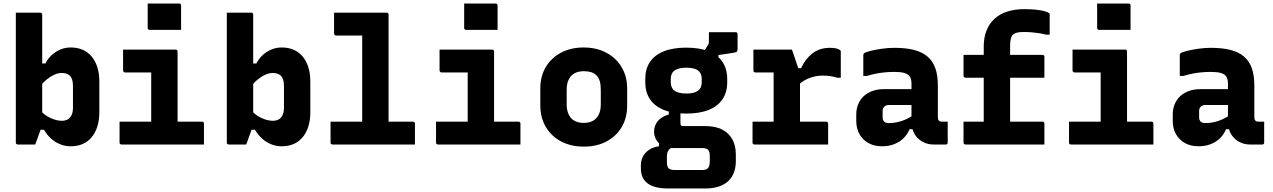

<svg xmlns="http://www.w3.org/2000/svg" viewBox="-20 -822 7240 1092"><path d="M180 0Q169 0 150 0Q131 0 111.5 0Q92 0 81 0Q78 0 75.5 -1.5Q73 -3 71.5 -5Q70 -7 70 -11Q70 -85 70 -159Q70 -233 70 -307Q70 -381 70 -455Q70 -529 70 -603Q70 -640 70 -676.5Q70 -713 70 -750Q88 -750 105 -750Q122 -750 139.5 -750Q157 -750 174 -750Q191 -750 209 -750Q213 -750 215 -748.5Q217 -747 218.5 -745Q220 -743 220 -739Q220 -659 220 -580.5Q220 -502 220 -424.5Q220 -347 220 -268.5Q220 -190 220 -110Q220 -110 216 -98.5Q212 -87 206 -71Q200 -55 194.5 -38.5Q189 -22 184.5 -11Q180 0 180 0ZM186 -84 205 -198Q232 -167 267 -151Q302 -135 331 -135Q352 -135 366 -143.5Q380 -152 387.5 -168.5Q395 -185 395 -209V-333Q395 -354 390.5 -368.5Q386 -383 378 -391Q370 -399 358 -403Q346 -407 331 -407Q312 -407 290 -397.5Q268 -388 247 -371Q226 -354 209 -331V-461H238Q253 -490 275.5 -510Q298 -530 325 -541Q352 -552 382 -552Q420 -552 450 -539Q480 -526 501 -501Q522 -476 533.5 -440Q545 -404 545 -358V-184Q545 -138 533.5 -102Q522 -66 501 -41Q480 -16 450 -3Q420 10 382 10Q352 10 323.5 -1Q295 -12 271.5 -33Q248 -54 230 -84Z M840 -86V-150Q840 -169 840 -187.5Q840 -206 840 -225Q840 -244 840 -262.5Q840 -281 840 -299.5Q840 -318 840 -336.5Q840 -355 840 -373.5Q840 -392 840 -410H820Q798 -410 777 -410Q756 -410 734.5 -410Q713 -410 691 -410Q688 -410 685.5 -411.5Q683 -413 681.5 -415.5Q680 -418 680 -421Q680 -451 680 -480.5Q680 -510 680 -540Q730 -540 780 -540Q830 -540 879.5 -540Q929 -540 979 -540Q983 -540 985 -538.5Q987 -537 988.5 -535Q990 -533 990 -529Q990 -482 990 -435Q990 -388 990 -342Q990 -296 990 -252Q990 -208 990 -166Q990 -124 990 -86ZM660 -130H1129Q1133 -130 1135 -128.5Q1137 -127 1138.5 -125Q1140 -123 1140 -119Q1140 -99 1140 -79.5Q1140 -60 1140 -40.5Q1140 -21 1140 0H671Q668 0 665.5 -1.5Q663 -3 661.5 -5Q660 -7 660 -11Q660 -32 660 -51.5Q660 -71 660 -90.5Q660 -110 660 -130ZM820 -802Q841 -802 863.5 -802Q886 -802 909.5 -802Q933 -802 955.5 -802Q978 -802 999 -802Q1004 -802 1007 -799Q1010 -796 1010 -791V-652Q989 -652 966.5 -652Q944 -652 920.5 -652Q897 -652 874.5 -652Q852 -652 831 -652Q826 -652 823 -655Q820 -658 820 -663Z M1380 0Q1369 0 1350 0Q1331 0 1311.5 0Q1292 0 1281 0Q1278 0 1275.5 -1.5Q1273 -3 1271.5 -5Q1270 -7 1270 -11Q1270 -85 1270 -159Q1270 -233 1270 -307Q1270 -381 1270 -455Q1270 -529 1270 -603Q1270 -640 1270 -676.5Q1270 -713 1270 -750Q1288 -750 1305 -750Q1322 -750 1339.5 -750Q1357 -750 1374 -750Q1391 -750 1409 -750Q1413 -750 1415 -748.5Q1417 -747 1418.5 -745Q1420 -743 1420 -739Q1420 -659 1420 -580.5Q1420 -502 1420 -424.5Q1420 -347 1420 -268.5Q1420 -190 1420 -110Q1420 -110 1416 -98.5Q1412 -87 1406 -71Q1400 -55 1394.5 -38.5Q1389 -22 1384.5 -11Q1380 0 1380 0ZM1386 -84 1405 -198Q1432 -167 1467 -151Q1502 -135 1531 -135Q1552 -135 1566 -143.5Q1580 -152 1587.5 -168.5Q1595 -185 1595 -209V-333Q1595 -354 1590.5 -368.5Q1586 -383 1578 -391Q1570 -399 1558 -403Q1546 -407 1531 -407Q1512 -407 1490 -397.5Q1468 -388 1447 -371Q1426 -354 1409 -331V-461H1438Q1453 -490 1475.5 -510Q1498 -530 1525 -541Q1552 -552 1582 -552Q1620 -552 1650 -539Q1680 -526 1701 -501Q1722 -476 1733.5 -440Q1745 -404 1745 -358V-184Q1745 -138 1733.5 -102Q1722 -66 1701 -41Q1680 -16 1650 -3Q1620 10 1582 10Q1552 10 1523.5 -1Q1495 -12 1471.5 -33Q1448 -54 1430 -84Z M1860 -130H2328Q2333 -130 2335 -128.5Q2337 -127 2338.5 -125Q2340 -123 2340 -119Q2340 -99 2340 -79.5Q2340 -60 2340 -40.5Q2340 -21 2340 0H1871Q1868 0 1865.5 -1.5Q1863 -3 1861.5 -5Q1860 -7 1860 -11Q1860 -32 1860 -51.5Q1860 -71 1860 -90.5Q1860 -110 1860 -130ZM1880 -750Q1931 -750 1980 -750Q2029 -750 2079 -750Q2129 -750 2179 -750Q2183 -750 2185 -748.5Q2187 -747 2188.5 -745Q2190 -743 2190 -739Q2190 -655 2190 -570.5Q2190 -486 2190 -402Q2190 -318 2190 -233.5Q2190 -149 2190 -65H2026L2040 -94Q2040 -106 2040 -118.5Q2040 -131 2040 -143Q2040 -197 2040 -256Q2040 -315 2040 -376Q2040 -437 2040 -498.5Q2040 -560 2040 -620H2034Q1998 -620 1960.5 -620Q1923 -620 1891 -620Q1888 -620 1885.5 -621.5Q1883 -623 1881.5 -625.5Q1880 -628 1880 -631Q1880 -661 1880 -690.5Q1880 -720 1880 -750Z M2640 -86V-150Q2640 -169 2640 -187.5Q2640 -206 2640 -225Q2640 -244 2640 -262.5Q2640 -281 2640 -299.5Q2640 -318 2640 -336.5Q2640 -355 2640 -373.5Q2640 -392 2640 -410H2620Q2598 -410 2577 -410Q2556 -410 2534.5 -410Q2513 -410 2491 -410Q2488 -410 2485.5 -411.5Q2483 -413 2481.5 -415.5Q2480 -418 2480 -421Q2480 -451 2480 -480.5Q2480 -510 2480 -540Q2530 -540 2580 -540Q2630 -540 2679.5 -540Q2729 -540 2779 -540Q2783 -540 2785 -538.5Q2787 -537 2788.5 -535Q2790 -533 2790 -529Q2790 -482 2790 -435Q2790 -388 2790 -342Q2790 -296 2790 -252Q2790 -208 2790 -166Q2790 -124 2790 -86ZM2460 -130H2929Q2933 -130 2935 -128.5Q2937 -127 2938.5 -125Q2940 -123 2940 -119Q2940 -99 2940 -79.5Q2940 -60 2940 -40.5Q2940 -21 2940 0H2471Q2468 0 2465.5 -1.5Q2463 -3 2461.5 -5Q2460 -7 2460 -11Q2460 -32 2460 -51.5Q2460 -71 2460 -90.5Q2460 -110 2460 -130ZM2620 -802Q2641 -802 2663.5 -802Q2686 -802 2709.5 -802Q2733 -802 2755.5 -802Q2778 -802 2799 -802Q2804 -802 2807 -799Q2810 -796 2810 -791V-652Q2789 -652 2766.5 -652Q2744 -652 2720.5 -652Q2697 -652 2674.5 -652Q2652 -652 2631 -652Q2626 -652 2623 -655Q2620 -658 2620 -663Z M3300 -552Q3355 -552 3400 -535Q3445 -518 3478 -487Q3511 -456 3529 -413.5Q3547 -371 3547 -319V-221Q3547 -152 3516 -99.5Q3485 -47 3429.5 -17.5Q3374 12 3300 12Q3245 12 3199.5 -5Q3154 -22 3121.5 -53Q3089 -84 3071 -126.5Q3053 -169 3053 -221V-319Q3053 -388 3084 -440.5Q3115 -493 3171 -522.5Q3227 -552 3300 -552ZM3300 -417Q3269 -417 3247.5 -405Q3226 -393 3214.5 -369.5Q3203 -346 3203 -312V-228Q3203 -202 3210 -182Q3217 -162 3230 -148Q3242 -136 3260 -129.5Q3278 -123 3300 -123Q3331 -123 3352.5 -135Q3374 -147 3385.5 -170.5Q3397 -194 3397 -228V-312Q3397 -341 3391 -361Q3385 -381 3372 -394Q3360 -406 3342 -411.5Q3324 -417 3300 -417Z M3976 -517 4006 -565Q4010 -571 4011 -576Q4012 -581 4012 -589Q4012 -615 4012 -622.5Q4012 -630 4012 -639Q4047 -639 4088 -639Q4129 -639 4164 -639Q4169 -639 4172 -636Q4175 -633 4175 -628V-545Q4175 -535 4172 -530Q4169 -525 4156 -522.5Q4143 -520 4114 -516L4066 -509V-475ZM3883 -551Q3959 -551 4011 -530Q4063 -509 4089.5 -469.5Q4116 -430 4116 -374V-353Q4116 -298 4089.5 -258Q4063 -218 4011 -197Q3959 -176 3883 -176Q3807 -176 3755 -197Q3703 -218 3676.5 -258Q3650 -298 3650 -353V-374Q3650 -430 3676.5 -469.5Q3703 -509 3755 -530Q3807 -551 3883 -551ZM3883 -437Q3840 -437 3817.5 -421.5Q3795 -406 3795 -374V-353Q3795 -340 3799 -329.5Q3803 -319 3810 -311Q3821 -301 3839.5 -295.5Q3858 -290 3883 -290Q3927 -290 3949 -305.5Q3971 -321 3971 -353V-374Q3971 -388 3967 -398.5Q3963 -409 3955 -417Q3945 -427 3927 -432Q3909 -437 3883 -437ZM3784 -212H3850Q3850 -175 3850 -155.5Q3850 -136 3850 -122Q3850 -112 3853.5 -108.5Q3857 -105 3867 -105H3990Q4050 -105 4088.5 -84.5Q4127 -64 4146 -28Q4165 8 4165 55V95Q4165 130 4154.5 158.5Q4144 187 4122.5 207.5Q4101 228 4068 239Q4035 250 3990 250H3781Q3742 250 3713 243Q3684 236 3664.5 222Q3645 208 3635 186.5Q3625 165 3625 136V118Q3625 88 3638 65.5Q3651 43 3674 28.5Q3697 14 3728 10V-30L3804 16Q3792 21 3785.5 28.5Q3779 36 3776 45.5Q3773 55 3773 68V101Q3773 118 3777.5 127.5Q3782 137 3792 141Q3802 145 3818 145H3972Q3980 145 3986.5 144Q3993 143 3998 140.5Q4003 138 4006 135Q4012 129 4014.5 118Q4017 107 4017 94V65Q4017 39 4007 29.5Q3997 20 3972 20H3789Q3767 20 3746.5 7.5Q3726 -5 3713 -26Q3700 -47 3700 -72Q3700 -107 3720.5 -132.5Q3741 -158 3784 -171Z M4380 -71V-147Q4380 -164 4380 -181Q4380 -198 4380 -215.5Q4380 -233 4380 -250Q4380 -277 4380 -303.5Q4380 -330 4380 -357Q4380 -384 4380 -410H4360Q4339 -410 4317.5 -410Q4296 -410 4276 -410Q4271 -410 4268 -413Q4265 -416 4265 -421Q4265 -451 4265 -480.5Q4265 -510 4265 -540Q4276 -540 4291 -540Q4306 -540 4323 -540Q4340 -540 4359 -540Q4378 -540 4399 -540Q4420 -540 4441.5 -540Q4463 -540 4484 -540Q4484 -540 4489 -526.5Q4494 -513 4500.5 -492.5Q4507 -472 4514 -452Q4521 -432 4525.5 -418Q4530 -404 4530 -404Q4530 -361 4530 -319.5Q4530 -278 4530 -237.5Q4530 -197 4530 -155.5Q4530 -114 4530 -71ZM4498 -434H4536Q4559 -485 4599.5 -517.5Q4640 -550 4701 -550Q4724 -550 4738.5 -546Q4753 -542 4759 -536Q4761 -535 4761.5 -532.5Q4762 -530 4762 -526Q4762 -489 4762 -453Q4762 -417 4762 -380H4742Q4718 -387 4699.5 -389.5Q4681 -392 4658 -392Q4631 -392 4603.5 -384.5Q4576 -377 4552.5 -363Q4529 -349 4512 -328ZM4260 -130H4678Q4683 -130 4685 -128.5Q4687 -127 4688.5 -125Q4690 -123 4690 -119Q4690 -98 4690 -79Q4690 -60 4690 -40.5Q4690 -21 4690 0H4272Q4266 0 4263 -3Q4260 -6 4260 -11Q4260 -32 4260 -51.5Q4260 -71 4260 -90Q4260 -109 4260 -130Z M5314 -337Q5314 -314 5314 -291.5Q5314 -269 5314 -246Q5314 -223 5314 -200Q5314 -177 5314 -155Q5314 -149 5315.5 -144Q5317 -139 5320 -136Q5323 -133 5327.5 -131.5Q5332 -130 5339 -130Q5342 -130 5344.5 -130Q5347 -130 5350 -130H5370Q5370 -100 5370 -70.5Q5370 -41 5370 -11Q5370 -6 5367 -3Q5364 0 5359 0Q5354 0 5331.5 0Q5309 0 5292 0Q5263 0 5240 -9.5Q5217 -19 5199.5 -36.5Q5182 -54 5173 -78Q5164 -102 5164 -131Q5164 -161 5164 -191Q5164 -221 5164 -251Q5164 -268 5164 -283.5Q5164 -299 5164 -315Q5164 -331 5164 -347Q5164 -372 5154.5 -386.5Q5145 -401 5123.5 -407Q5102 -413 5067 -413Q5039 -413 5012.5 -410.5Q4986 -408 4961 -403Q4936 -398 4910 -390H4890Q4890 -419 4890 -449.5Q4890 -480 4890 -508Q4890 -512 4891 -514.5Q4892 -517 4893 -518Q4899 -524 4927 -531.5Q4955 -539 4993 -544.5Q5031 -550 5067 -550Q5132 -550 5178.5 -538Q5225 -526 5255 -500.5Q5285 -475 5299.5 -434.5Q5314 -394 5314 -337ZM5000 -155Q5000 -139 5008.5 -130.5Q5017 -122 5036 -122Q5061 -122 5085.5 -127.5Q5110 -133 5134 -144Q5158 -155 5182 -172V-87H5153Q5140 -56 5117.5 -34.5Q5095 -13 5064 -1.5Q5033 10 4997 10Q4952 10 4919 -8.5Q4886 -27 4868 -59.5Q4850 -92 4850 -134V-171Q4850 -203 4861 -229.5Q4872 -256 4892.5 -275Q4913 -294 4942 -304.5Q4971 -315 5007 -315Q5042 -315 5075.5 -315Q5109 -315 5139 -315Q5169 -315 5195 -315Q5204 -315 5208.5 -297.5Q5213 -280 5214 -259Q5215 -238 5215 -225Q5185 -225 5155.5 -225Q5126 -225 5096 -225Q5066 -225 5036 -225Q5027 -225 5020.5 -222.5Q5014 -220 5009 -215Q5005 -211 5002.5 -205Q5000 -199 5000 -192Z M5806 -770Q5846 -770 5875.5 -766.5Q5905 -763 5923.5 -757.5Q5942 -752 5947 -747Q5949 -746 5949.5 -743.5Q5950 -741 5950 -739Q5950 -711 5950 -682.5Q5950 -654 5950 -625H5930Q5910 -630 5890.5 -633Q5871 -636 5850 -638Q5829 -640 5803 -640Q5779 -640 5764.5 -636.5Q5750 -633 5741 -625Q5735 -619 5731.5 -609.5Q5728 -600 5726.5 -587Q5725 -574 5725 -556Q5725 -505 5725 -454Q5725 -403 5725 -352Q5725 -301 5725 -250Q5725 -199 5725 -148Q5725 -126 5725 -112Q5725 -98 5725 -75L5732 -50H5575Q5575 -101 5575 -152Q5575 -203 5575 -253.5Q5575 -304 5575 -355Q5575 -406 5575 -456.5Q5575 -507 5575 -558Q5575 -608 5590.5 -647.5Q5606 -687 5635.5 -714.5Q5665 -742 5708 -756Q5751 -770 5806 -770ZM5460 -510H5908Q5913 -510 5915 -508.5Q5917 -507 5918.5 -505Q5920 -503 5920 -499Q5920 -468 5920 -440Q5920 -412 5920 -380H5472Q5468 -380 5465.5 -381.5Q5463 -383 5461.5 -385.5Q5460 -388 5460 -391Q5460 -423 5460 -450.5Q5460 -478 5460 -510ZM5460 -130H5909Q5913 -130 5915 -128.5Q5917 -127 5918.5 -125Q5920 -123 5920 -119Q5920 -98 5920 -79Q5920 -60 5920 -40.5Q5920 -21 5920 0H5471Q5468 0 5465.5 -1.5Q5463 -3 5461.5 -5Q5460 -7 5460 -11Q5460 -32 5460 -51.5Q5460 -71 5460 -90Q5460 -109 5460 -130Z M6240 -86V-150Q6240 -169 6240 -187.5Q6240 -206 6240 -225Q6240 -244 6240 -262.5Q6240 -281 6240 -299.5Q6240 -318 6240 -336.5Q6240 -355 6240 -373.5Q6240 -392 6240 -410H6220Q6198 -410 6177 -410Q6156 -410 6134.5 -410Q6113 -410 6091 -410Q6088 -410 6085.5 -411.5Q6083 -413 6081.5 -415.5Q6080 -418 6080 -421Q6080 -451 6080 -480.5Q6080 -510 6080 -540Q6130 -540 6180 -540Q6230 -540 6279.5 -540Q6329 -540 6379 -540Q6383 -540 6385 -538.5Q6387 -537 6388.5 -535Q6390 -533 6390 -529Q6390 -482 6390 -435Q6390 -388 6390 -342Q6390 -296 6390 -252Q6390 -208 6390 -166Q6390 -124 6390 -86ZM6060 -130H6529Q6533 -130 6535 -128.5Q6537 -127 6538.5 -125Q6540 -123 6540 -119Q6540 -99 6540 -79.5Q6540 -60 6540 -40.5Q6540 -21 6540 0H6071Q6068 0 6065.5 -1.5Q6063 -3 6061.5 -5Q6060 -7 6060 -11Q6060 -32 6060 -51.5Q6060 -71 6060 -90.5Q6060 -110 6060 -130ZM6220 -802Q6241 -802 6263.5 -802Q6286 -802 6309.5 -802Q6333 -802 6355.5 -802Q6378 -802 6399 -802Q6404 -802 6407 -799Q6410 -796 6410 -791V-652Q6389 -652 6366.5 -652Q6344 -652 6320.5 -652Q6297 -652 6274.5 -652Q6252 -652 6231 -652Q6226 -652 6223 -655Q6220 -658 6220 -663Z M7114 -337Q7114 -314 7114 -291.5Q7114 -269 7114 -246Q7114 -223 7114 -200Q7114 -177 7114 -155Q7114 -149 7115.5 -144Q7117 -139 7120 -136Q7123 -133 7127.5 -131.5Q7132 -130 7139 -130Q7142 -130 7144.5 -130Q7147 -130 7150 -130H7170Q7170 -100 7170 -70.5Q7170 -41 7170 -11Q7170 -6 7167 -3Q7164 0 7159 0Q7154 0 7131.5 0Q7109 0 7092 0Q7063 0 7040 -9.5Q7017 -19 6999.5 -36.5Q6982 -54 6973 -78Q6964 -102 6964 -131Q6964 -161 6964 -191Q6964 -221 6964 -251Q6964 -268 6964 -283.5Q6964 -299 6964 -315Q6964 -331 6964 -347Q6964 -372 6954.5 -386.5Q6945 -401 6923.5 -407Q6902 -413 6867 -413Q6839 -413 6812.5 -410.5Q6786 -408 6761 -403Q6736 -398 6710 -390H6690Q6690 -419 6690 -449.5Q6690 -480 6690 -508Q6690 -512 6691 -514.5Q6692 -517 6693 -518Q6699 -524 6727 -531.5Q6755 -539 6793 -544.5Q6831 -550 6867 -550Q6932 -550 6978.5 -538Q7025 -526 7055 -500.5Q7085 -475 7099.5 -434.5Q7114 -394 7114 -337ZM6800 -155Q6800 -139 6808.5 -130.5Q6817 -122 6836 -122Q6861 -122 6885.5 -127.5Q6910 -133 6934 -144Q6958 -155 6982 -172V-87H6953Q6940 -56 6917.5 -34.5Q6895 -13 6864 -1.5Q6833 10 6797 10Q6752 10 6719 -8.5Q6686 -27 6668 -59.5Q6650 -92 6650 -134V-171Q6650 -203 6661 -229.5Q6672 -256 6692.5 -275Q6713 -294 6742 -304.5Q6771 -315 6807 -315Q6842 -315 6875.5 -315Q6909 -315 6939 -315Q6969 -315 6995 -315Q7004 -315 7008.5 -297.5Q7013 -280 7014 -259Q7015 -238 7015 -225Q6985 -225 6955.5 -225Q6926 -225 6896 -225Q6866 -225 6836 -225Q6827 -225 6820.5 -222.5Q6814 -220 6809 -215Q6805 -211 6802.5 -205Q6800 -199 6800 -192Z"/></svg>

Font: Recursive Monospace ExtraBold
Style: Regular
Weight: 800
Version: Version 1.047